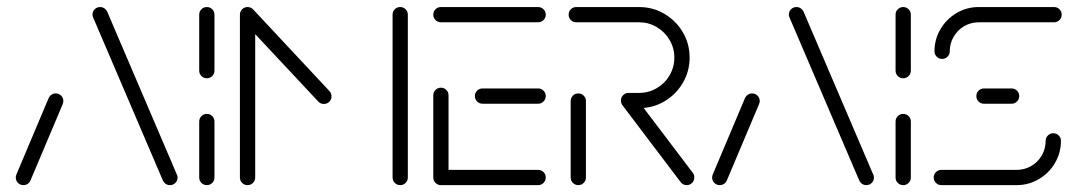

<svg xmlns="http://www.w3.org/2000/svg" viewBox="-20 -539 3141 559"><path d="M48.1 0Q38.9 0 32.4 -6.5Q25.9 -13 25.9 -22.2Q25.9 -26.7 27.8 -31.1L121.9 -254.1Q124.8 -260 130.2 -263.5Q135.6 -267 142.2 -267Q151.5 -267 158 -260.6Q164.4 -254.1 164.4 -244.8Q164.4 -240.4 162.6 -235.9L68.5 -13Q65.6 -7 60.2 -3.5Q54.8 0 48.1 0ZM497 -22.2Q497 -13 490.6 -6.5Q484.1 0 474.8 0Q468.1 0 462.8 -3.5Q457.4 -7 454.4 -13L251.5 -487.4Q249.3 -491.5 249.3 -496.3Q249.3 -505.6 255.7 -512Q262.2 -518.5 271.5 -518.5Q278.1 -518.5 283.5 -515Q288.9 -511.5 291.9 -505.6L494.8 -31.1Q497 -27.4 497 -22.2Z M582.2 0Q573 0 566.5 -6.5Q560 -13 560 -22.2V-185.2Q560 -194.4 566.5 -200.9Q573 -207.4 582.2 -207.4Q591.5 -207.4 598 -200.9Q604.4 -194.4 604.4 -185.2V-22.2Q604.4 -13 598 -6.5Q591.5 0 582.2 0ZM582.2 -311.1Q573 -311.1 566.5 -317.6Q560 -324.1 560 -333.3V-496.3Q560 -505.6 566.5 -512Q573 -518.5 582.2 -518.5Q591.5 -518.5 598 -512Q604.4 -505.6 604.4 -496.3V-333.3Q604.4 -324.1 598 -317.6Q591.5 -311.1 582.2 -311.1Z M700.7 -518.5Q710 -518.5 716.5 -512Q723 -505.6 723 -496.3V-22.2Q723 -13 716.5 -6.5Q710 0 700.7 0Q691.5 0 685 -6.5Q678.5 -13 678.5 -22.2V-496.3Q678.5 -505.6 685 -512Q691.5 -518.5 700.7 -518.5ZM945.2 -258.5Q945.2 -249.3 938.7 -242.8Q932.2 -236.3 923 -236.3Q913 -236.3 906.7 -243.3L685.9 -479.3Q680 -485.9 680 -494.8Q680 -504.1 686.5 -510.6Q693 -517 702.2 -517Q711.5 -517 718.5 -510L939.3 -273.7Q945.2 -267 945.2 -258.5ZM1145.2 -518.5Q1154.4 -518.5 1160.9 -512Q1167.4 -505.6 1167.4 -496.3V-22.2Q1167.4 -13 1160.9 -6.5Q1154.4 0 1145.2 0Q1135.9 0 1129.4 -6.5Q1123 -13 1123 -22.2V-496.3Q1123 -505.6 1129.4 -512Q1135.9 -518.5 1145.2 -518.5Z M1241.5 -22.2V-261.5Q1241.5 -270.7 1248 -277.2Q1254.4 -283.7 1263.7 -283.7Q1273 -283.7 1279.4 -277.2Q1285.9 -270.7 1285.9 -261.5V-22.2ZM1568.9 -22.2Q1568.9 -13 1562.4 -6.5Q1555.9 0 1546.7 0H1263.7Q1254.4 0 1248 -6.5Q1241.5 -13 1241.5 -22.2Q1241.5 -31.5 1248 -38Q1254.4 -44.4 1263.7 -44.4H1546.7Q1555.9 -44.4 1562.4 -38Q1568.9 -31.5 1568.9 -22.2ZM1362.6 -259.3Q1362.6 -268.5 1369.1 -275Q1375.6 -281.5 1384.8 -281.5H1546.7Q1555.9 -281.5 1562.4 -275Q1568.9 -268.5 1568.9 -259.3Q1568.9 -250 1562.4 -243.5Q1555.9 -237 1546.7 -237H1384.8Q1375.6 -237 1369.1 -243.5Q1362.6 -250 1362.6 -259.3ZM1241.5 -496.3Q1241.5 -505.6 1248 -512Q1254.4 -518.5 1263.7 -518.5H1546.7Q1555.9 -518.5 1562.4 -512Q1568.9 -505.6 1568.9 -496.3Q1568.9 -487 1562.4 -480.6Q1555.9 -474.1 1546.7 -474.1H1263.7Q1254.4 -474.1 1248 -480.6Q1241.5 -487 1241.5 -496.3Z M1663.7 0Q1654.4 0 1648 -6.5Q1641.5 -13 1641.5 -22.2V-244.8Q1641.5 -254.1 1648 -260.6Q1654.4 -267 1663.7 -267Q1673 -267 1679.4 -260.6Q1685.9 -254.1 1685.9 -244.8V-22.2Q1685.9 -13 1679.4 -6.5Q1673 0 1663.7 0ZM2001.5 -22.2Q2001.5 -13 1995 -6.5Q1988.5 0 1979.3 0Q1968.5 0 1961.9 -8.5L1792.2 -232.6Q1787.8 -238.9 1787.8 -245.9Q1787.8 -255.2 1794.3 -261.7Q1800.7 -268.1 1810 -268.1Q1821.1 -268.1 1827.8 -259.3L1997 -35.9Q2001.5 -30.4 2001.5 -22.2ZM1787.8 -246.3Q1787.8 -255.6 1794.3 -262Q1800.7 -268.5 1810 -268.5H1840.7Q1868.5 -268.5 1892.2 -282.4Q1915.9 -296.3 1929.6 -319.8Q1943.3 -343.3 1943.3 -371.5Q1943.3 -399.3 1929.4 -422.8Q1915.6 -446.3 1892 -460.2Q1868.5 -474.1 1840.7 -474.1H1657.8Q1648.5 -474.1 1642 -480.6Q1635.6 -487 1635.6 -496.3Q1635.6 -505.6 1642 -512Q1648.5 -518.5 1657.8 -518.5H1840.7Q1880.7 -518.5 1914.4 -498.7Q1948.1 -478.9 1968 -445.2Q1987.8 -411.5 1987.8 -371.5Q1987.8 -331.5 1968 -297.6Q1948.1 -263.7 1914.4 -243.9Q1880.7 -224.1 1840.7 -224.1H1810Q1800.7 -224.1 1794.3 -230.6Q1787.8 -237 1787.8 -246.3Z M2075.6 0Q2066.3 0 2059.8 -6.5Q2053.3 -13 2053.3 -22.2Q2053.3 -26.7 2055.2 -31.1L2149.3 -254.1Q2152.2 -260 2157.6 -263.5Q2163 -267 2169.6 -267Q2178.9 -267 2185.4 -260.6Q2191.9 -254.1 2191.9 -244.8Q2191.9 -240.4 2190 -235.9L2095.9 -13Q2093 -7 2087.6 -3.5Q2082.2 0 2075.6 0ZM2524.4 -22.2Q2524.4 -13 2518 -6.5Q2511.5 0 2502.2 0Q2495.6 0 2490.2 -3.5Q2484.8 -7 2481.9 -13L2278.9 -487.4Q2276.7 -491.5 2276.7 -496.3Q2276.7 -505.6 2283.1 -512Q2289.6 -518.5 2298.9 -518.5Q2305.6 -518.5 2310.9 -515Q2316.3 -511.5 2319.3 -505.6L2522.2 -31.1Q2524.4 -27.4 2524.4 -22.2Z M2609.6 0Q2600.4 0 2593.9 -6.5Q2587.4 -13 2587.4 -22.2V-185.2Q2587.4 -194.4 2593.9 -200.9Q2600.4 -207.4 2609.6 -207.4Q2618.9 -207.4 2625.4 -200.9Q2631.9 -194.4 2631.9 -185.2V-22.2Q2631.9 -13 2625.4 -6.5Q2618.9 0 2609.6 0ZM2609.6 -311.1Q2600.4 -311.1 2593.9 -317.6Q2587.4 -324.1 2587.4 -333.3V-496.3Q2587.4 -505.6 2593.9 -512Q2600.4 -518.5 2609.6 -518.5Q2618.9 -518.5 2625.4 -512Q2631.9 -505.6 2631.9 -496.3V-333.3Q2631.9 -324.1 2625.4 -317.6Q2618.9 -311.1 2609.6 -311.1Z M3046.7 -151.1Q3055.9 -151.1 3062.4 -144.6Q3068.9 -138.1 3068.9 -128.9Q3068.9 -94.1 3051.5 -64.4Q3034.1 -34.8 3004.4 -17.4Q2974.8 0 2940 0H2720.7Q2711.5 0 2705 -6.5Q2698.5 -13 2698.5 -22.2Q2698.5 -31.5 2705 -38Q2711.5 -44.4 2720.7 -44.4H2940Q2963 -44.4 2982.4 -55.7Q3001.9 -67 3013.1 -86.5Q3024.4 -105.9 3024.4 -128.9Q3024.4 -138.1 3030.9 -144.6Q3037.4 -151.1 3046.7 -151.1ZM2947.4 -259.3Q2947.4 -250 2940.9 -243.5Q2934.4 -237 2925.2 -237H2844.8Q2835.6 -237 2829.1 -243.5Q2822.6 -250 2822.6 -259.3Q2822.6 -268.5 2829.1 -275Q2835.6 -281.5 2844.8 -281.5H2925.2Q2934.4 -281.5 2940.9 -275Q2947.4 -268.5 2947.4 -259.3ZM2723 -367.4Q2713.7 -367.4 2707.2 -373.9Q2700.7 -380.4 2700.7 -389.6Q2700.7 -424.4 2718.1 -454.1Q2735.6 -483.7 2765.2 -501.1Q2794.8 -518.5 2829.6 -518.5H3048.9Q3058.1 -518.5 3064.6 -512Q3071.1 -505.6 3071.1 -496.3Q3071.1 -487 3064.6 -480.6Q3058.1 -474.1 3048.9 -474.1H2829.6Q2806.7 -474.1 2787.2 -462.8Q2767.8 -451.5 2756.5 -432Q2745.2 -412.6 2745.2 -389.6Q2745.2 -380.4 2738.7 -373.9Q2732.2 -367.4 2723 -367.4Z"/></svg>

Font: 26F Galaxy Hebrew
Style: Regular
Weight: 400
Designer: C₂₉H₂₅N₃O₅
Version: Version 1.000